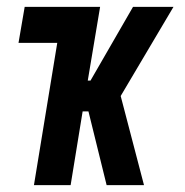

<svg xmlns="http://www.w3.org/2000/svg" viewBox="-20 -540 540 560"><path d="M79 0 147 -415H34L52 -520H272L236 -305H244L368 -520H486L332 -260L400 0H291L238 -215H221L186 0Z"/></svg>

Font: Iosevka Curly Extrabold
Style: Italic
Weight: 800
Italic angle: -9°
Monospace: yes
Designer: Belleve Invis
Foundry: Belleve Invis
Version: Version 22.1.2; ttfautohint (v1.8.4)